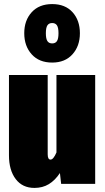

<svg xmlns="http://www.w3.org/2000/svg" viewBox="-20 -902 514 942"><path d="M447 0H280L274 -53Q250 -17 219.5 1.5Q189 20 149 20Q90 20 57 -23.5Q24 -67 24 -140V-534H214V-145Q214 -119 228 -119Q242 -119 257 -154V-534H447ZM372 -739Q372 -676 335.5 -635.5Q299 -595 236 -595Q172 -595 135.5 -635.5Q99 -676 99 -739Q99 -802 135.5 -842Q172 -882 236 -882Q300 -882 336 -842Q372 -802 372 -739ZM205 -739Q205 -712 212.5 -700.5Q220 -689 236 -689Q252 -689 259.5 -700.5Q267 -712 267 -739Q267 -766 259.5 -777.5Q252 -789 236 -789Q220 -789 212.5 -777.5Q205 -766 205 -739Z"/></svg>

Font: Fira Sans Extra Condensed Black
Style: Regular
Weight: 900
Width: 1
Designer: Carrois Corporate & Edenspiekermann AG
Foundry: Carrois Corporate GbR & Edenspiekermann AG
Version: Version 4.203